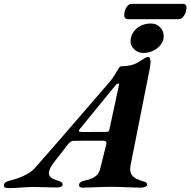

<svg xmlns="http://www.w3.org/2000/svg" viewBox="-86 -967 984 992"><path d="M-43.4 5Q-54.6 5 -60.8 1.6Q-67 -1.8 -65.7 -11.3Q-64.3 -20.9 -56.4 -25.8Q-48.6 -30.7 -37.5 -33.1Q-17.7 -37.8 7 -46.4Q31.8 -54.9 55.5 -68.3Q79.2 -81.8 95.2 -99.8Q161 -174.4 224.1 -247.1Q287.2 -319.9 350 -392.8Q412.7 -465.8 476 -538.7Q493.7 -558.6 505.6 -578.4Q517.5 -598.2 525.5 -611.3Q533.6 -624.5 539.2 -624.5Q564.3 -624.5 587 -629.4Q609.7 -634.4 627.4 -644.9Q643.9 -655.2 657.2 -663.9Q670.4 -672.7 679.5 -672.7Q689.5 -672.7 691.1 -654.8Q692.6 -636.9 687.8 -612.8L588.7 -113.8Q582 -79.7 596.3 -61.3Q610.5 -42.8 646.7 -32.4Q658.6 -29.2 666.2 -25.7Q673.8 -22.2 673.8 -11.9Q673.8 -5.1 663.1 -1.3Q652.4 2.5 642.8 2.5Q623.2 2.5 596.2 1.4Q569.1 0.4 541.2 -0.7Q513.3 -1.8 490.6 -1.8Q471 -1.8 443.9 -1Q416.8 -0.2 389.2 1.1Q361.6 2.5 341.6 2.5Q321.4 2.5 322.5 -12Q323.2 -20.6 331.2 -26.1Q339.2 -31.6 349.7 -33.6Q374.5 -38.8 391 -46.3Q407.4 -53.8 417.9 -66.4Q428.4 -79.1 432.9 -99.7L463.1 -221.2Q465.5 -230.4 460.9 -235.2Q456.3 -240 447.2 -240L295.1 -239.6Q285.6 -239.6 278.6 -234.5Q271.5 -229.3 266 -222.4L196.6 -133.2Q172.9 -102.6 168.1 -83Q163.3 -63.3 175.5 -51.9Q187.7 -40.5 212.6 -34Q222 -31.6 230.2 -26.2Q238.5 -20.8 237.6 -12Q236.8 -5 227.2 -1.6Q217.5 1.8 206.4 1.8Q177 1.8 148.4 0.4Q119.9 -1 90.6 -1Q61.3 -1 24.1 2Q-13 5 -43.4 5ZM340.6 -285.1 460.7 -285.3Q469.2 -285.3 473.6 -288Q477.9 -290.7 479.5 -299.3L526.7 -518.3Q528.8 -525.4 529.2 -530.5Q529.5 -535.6 525.3 -535.6Q523.8 -535.6 519.6 -533.6Q515.4 -531.6 512 -527.7L329.1 -303.8Q320.5 -293.8 321.5 -289.4Q322.6 -285.1 340.6 -285.1ZM655.5 -693.4Q627.2 -693.4 607.9 -711.8Q588.6 -730.1 588.6 -752.7Q588.6 -791 618.5 -818.3Q648.4 -845.5 693.7 -845.5Q723.3 -845.5 741.6 -825.6Q759.9 -805.6 759.9 -779.9Q759.9 -757.2 745.4 -737.4Q730.8 -717.5 706.8 -705.5Q682.9 -693.4 655.5 -693.4ZM575.5 -867.8Q566.4 -867.8 561.1 -873.4Q555.8 -879.1 555.8 -885.5Q555.8 -911.4 567.4 -929.3Q578.9 -947.1 592.9 -947.1H859Q868.1 -947.1 872.9 -942Q877.7 -936.8 877.7 -929.4Q877.7 -905.4 865.3 -886.6Q853 -867.8 836.9 -867.8Z"/></svg>

Font: EB Garamond
Style: Italic
Weight: 400
Italic angle: -17.2°
Designer: Georg Duffner and Octavio Pardo
Foundry: Georg Duffner
Version: Version 1.001